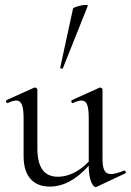

<svg xmlns="http://www.w3.org/2000/svg" viewBox="-20 -751 533 781"><path d="M182 8C237 8 289 -19 341 -77V-73C341 -19 358 10 369 10C370 10 371 10 373 9L490 -46C495 -49 490 -59 485 -57C461 -48 445 -43 432 -43C406 -43 397 -61 397 -107V-387C397 -391 391 -395 387 -395C386 -395 386 -395 384 -394L273 -344C267 -342 271 -329 277 -332C292 -339 303 -342 311 -342C334 -342 341 -320 341 -268V-94C304 -54 258 -32 216 -32C160 -32 132 -69 132 -148V-387C132 -391 125 -395 122 -395C120 -395 120 -395 118 -394L7 -344C1 -342 6 -329 12 -332C27 -339 37 -342 46 -342C68 -342 76 -320 76 -268V-115C76 -34 116 8 182 8ZM236 -474 337 -727C342 -738 279 -724 277 -716L225 -476C224 -472 235 -470 236 -474Z"/></svg>

Font: Cormorant Garamond
Style: Regular
Weight: 400
Designer: Christian Thalmann (Catharsis Fonts)
Foundry: Catharsis Fonts
Version: Version 4.002;Glyphs 3.4 (3410)